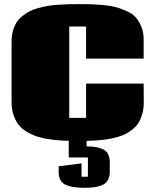

<svg xmlns="http://www.w3.org/2000/svg" viewBox="-20 -668 747 930"><path d="M36.1 0ZM313 6.8H399.4V41Q455.1 41 483.4 57.6Q511.7 74.2 511.7 118.2V164.6Q511.7 189 502.4 204.8Q493.2 220.7 475.1 228.5Q457 236.3 437 239Q417 241.7 388.2 241.7Q326.7 241.7 295.4 225.8Q264.2 210 264.2 164.6V137.2L375 123.5V188H405.8V94.7H313ZM675.8 -263.2 676.3 -171.9Q676.3 -143.1 669.9 -118.9Q663.6 -94.7 653.3 -76.9Q643.1 -59.1 626.2 -44.9Q609.4 -30.8 592 -21.2Q574.7 -11.7 550.5 -4.9Q526.4 2 505.4 5.6Q484.4 9.3 456.3 11.5Q428.2 13.7 407 14.2Q385.7 14.6 356.9 14.6Q319.8 14.6 291.3 13.4Q262.7 12.2 227.8 7.8Q192.9 3.4 167 -4.4Q141.1 -12.2 115.2 -26.4Q89.4 -40.5 73 -60.1Q56.6 -79.6 46.4 -108.4Q36.1 -137.2 36.1 -173.3V-466.3Q36.1 -494.6 42.7 -518.3Q49.3 -542 60.1 -559.3Q70.8 -576.7 88.4 -590.3Q106 -604 123.5 -613.3Q141.1 -622.6 165.8 -629.2Q190.4 -635.7 211.7 -639.4Q232.9 -643.1 261.2 -645Q289.6 -647 310.5 -647.5Q331.5 -647.9 359.9 -647.9Q396.5 -647.9 417.5 -647.5Q438.5 -647 476.3 -643.8Q514.2 -640.6 537.4 -634.5Q560.5 -628.4 589.8 -616Q619.1 -603.5 635.7 -585.7Q652.3 -567.9 664.1 -540.3Q675.8 -512.7 675.8 -477.5V-384.3H397V-539.6H315.4V-97.2H397V-263.2Z"/></svg>

Font: Coda
Style: Heavy
Weight: 800
Version: Version 2.000; ttfautohint (v0.8) -r 50 -G 200 -x